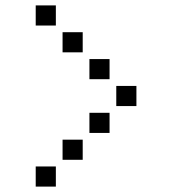

<svg xmlns="http://www.w3.org/2000/svg" viewBox="-20 -708 640 715"><path d="M114 -688Q113 -688 113 -688Q113 -688 113 -687V-614Q113 -613 113 -613Q113 -613 114 -613H187Q188 -613 188 -613Q188 -613 188 -614V-687Q188 -688 188 -688Q188 -688 187 -688ZM214 -588Q213 -588 213 -588Q213 -588 213 -587V-514Q213 -513 213 -513Q213 -513 214 -513H287Q288 -513 288 -513Q288 -513 288 -514V-587Q288 -588 288 -588Q288 -588 287 -588ZM314 -488Q313 -488 313 -488Q313 -488 313 -487V-414Q313 -413 313 -413Q313 -413 314 -413H387Q388 -413 388 -413Q388 -413 388 -414V-487Q388 -488 388 -488Q388 -488 387 -488ZM414 -388Q413 -388 413 -388Q413 -388 413 -387V-314Q413 -313 413 -313Q413 -313 414 -313H487Q488 -313 488 -313Q488 -313 488 -314V-387Q488 -388 488 -388Q488 -388 487 -388ZM314 -288Q313 -288 313 -288Q313 -288 313 -287V-214Q313 -213 313 -213Q313 -213 314 -213H387Q388 -213 388 -213Q388 -213 388 -214V-287Q388 -288 388 -288Q388 -288 387 -288ZM214 -188Q213 -188 213 -188Q213 -188 213 -187V-114Q213 -113 213 -113Q213 -113 214 -113H287Q288 -113 288 -113Q288 -113 288 -114V-187Q288 -188 288 -188Q288 -188 287 -188ZM114 -88Q113 -88 113 -88Q113 -88 113 -87V-14Q113 -13 113 -13Q113 -13 114 -13H187Q188 -13 188 -13Q188 -13 188 -14V-87Q188 -88 188 -88Q188 -88 187 -88Z"/></svg>

Font: Doto Black
Style: Bold
Weight: 700
Monospace: yes
Version: Version 1.000